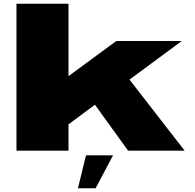

<svg xmlns="http://www.w3.org/2000/svg" viewBox="-20 -805 1042 1026"><path d="M483 -251.5 664.5 0H966.5L667 -386ZM68 0H346V-140.5L493.5 -250L665 -374.5L951.5 -586H601.5L346 -398V-785H68ZM396.5 201H491L584 25H439.5Z"/></svg>

Font: Anybody ExtraExpanded Black
Style: Regular
Weight: 900
Width: 8
Version: Version 1.113;gftools[0.9.25]